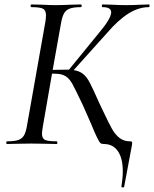

<svg xmlns="http://www.w3.org/2000/svg" viewBox="-20 -645 690 860"><path d="M389 -88 352 -172Q318 -244 304.5 -268.5Q291 -293 273.5 -304Q256 -315 223 -315H213L172 -79Q168 -53 168 -47Q168 -25 181.5 -18.5Q195 -12 234 -12Q237 -12 237 -6Q237 0 234 0Q203 0 186 -1L120 -2L56 -1Q40 0 12 0Q8 0 8 -6Q8 -12 12 -12Q45 -12 62 -18Q79 -24 87.5 -38.5Q96 -53 101 -83L183 -546Q186 -564 186 -576Q186 -599 172.5 -606Q159 -613 121 -613Q117 -613 117 -619Q117 -625 121 -625L167 -624Q205 -622 228 -622Q257 -622 299 -624L342 -625Q346 -625 346 -619Q346 -613 342 -613Q310 -613 292.5 -606.5Q275 -600 266.5 -584.5Q258 -569 253 -539L216 -332Q240 -333 276 -333H289L422 -496Q478 -562 478 -590Q478 -613 440 -613Q436 -613 436 -619Q436 -625 440 -625L480 -624Q516 -622 545 -622Q577 -622 613 -624L647 -625Q650 -625 650 -619Q650 -613 647 -613Q601 -613 555.5 -584.5Q510 -556 461 -499L310 -331Q336 -327 352.5 -313.5Q369 -300 382.5 -274Q396 -248 424 -185L443 -145Q467 -94 481.5 -68Q496 -42 515.5 -27Q535 -12 562 -12Q568 -12 570 -10.5Q572 -9 572 -5Q572 1 571 5L536 192Q535 195 529 194.5Q523 194 524 190Q530 153 530 122Q530 64 508 32Q486 0 445 0Q435 0 430 -4Q425 -8 414.5 -29.5Q404 -51 389 -88Z"/></svg>

Font: CormorantInfant-MediumItalic
Style: Italic
Weight: 500
Italic angle: -10°
Designer: Christian Thalmann (Catharsis Fonts)
Foundry: Catharsis Fonts
Version: Version 3.303